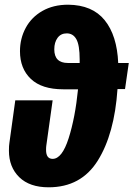

<svg xmlns="http://www.w3.org/2000/svg" viewBox="-20 -780 568 817"><path d="M512 -401H480Q467 -210 396 -96.5Q325 17 187 17Q106 17 62 -26Q18 -69 18 -139Q18 -161 20 -172L45 -353H204L177 -160Q176 -154 176 -142Q176 -104 204 -104Q244 -104 272 -191.5Q300 -279 312 -400H249Q158 -400 111.5 -444Q65 -488 65 -562Q65 -616 89.5 -661.5Q114 -707 160.5 -733.5Q207 -760 270 -760Q373 -759 425.5 -694Q478 -629 483 -512H528ZM319 -512V-527Q319 -588 305 -613Q291 -638 264 -638Q239 -638 225 -619Q211 -600 211 -570Q211 -512 269 -512Z"/></svg>

Font: Fira Sans Condensed ExtraBold
Style: Italic
Weight: 800
Width: 3
Italic angle: -8°
Designer: bBox Type GmbH & Carrois Corporate GbR & Edenspiekermann AG
Foundry: bBox Type GmbH & Carrois Corporate GbR & Edenspiekermann AG
Version: Version 4.301